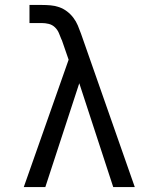

<svg xmlns="http://www.w3.org/2000/svg" viewBox="-20 -755 640 775"><path d="M76 0 257 -514 229 -595H228V-596Q223 -609 217.5 -622Q212 -635 201.5 -645Q191 -655 177 -658.5Q163 -662 148 -662H99V-735H148Q166 -735 184 -733.5Q202 -732 219 -726Q236 -720 250.5 -709Q265 -698 276 -683.5Q287 -669 294 -652.5Q301 -636 307 -619L524 0H437L300 -419L163 0Z"/></svg>

Font: Iosevka HT Extended
Style: Regular
Weight: 400
Width: 7
Monospace: yes
Designer: Belleve Invis
Foundry: Belleve Invis
Version: Version 32.3.0; ttfautohint (v1.8.4)